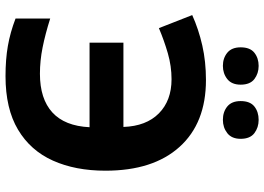

<svg xmlns="http://www.w3.org/2000/svg" viewBox="-152 -805 967 703"><g transform="rotate(90 331.5 -453.5)"><path d="M270 -598.1Q222.2 -598.1 175 -584.5Q127.9 -570.8 83 -551.8L35.2 -673.8Q87.4 -697.3 146.5 -710.7Q205.6 -724.1 272.9 -724.1Q430.7 -724.1 517.8 -627.4Q605 -530.8 605 -356Q605 -246.1 568.1 -163.8Q531.2 -81.5 454.6 -35.9Q377.9 9.8 258.8 9.8Q197.3 9.8 148.2 1.2Q99.1 -7.3 47.9 -26.9V-153.8Q105 -135.7 153.6 -126Q202.1 -116.2 250 -116.2Q341.8 -116.2 391.6 -161.6Q441.4 -207 445.8 -297.9H136.2V-421.9H444.8Q441.9 -505.4 395 -551.8Q348.1 -598.1 270 -598.1ZM153.3 -851.1Q153.3 -885.7 173.1 -901.4Q192.9 -917 221.2 -917Q249 -917 269.5 -901.4Q290 -885.7 290 -851.1Q290 -818.4 269.5 -802.2Q249 -786.1 221.2 -786.1Q192.9 -786.1 173.1 -802.2Q153.3 -818.4 153.3 -851.1ZM350.1 -851.1Q350.1 -885.7 369.9 -901.4Q389.6 -917 418.9 -917Q446.8 -917 467.5 -901.4Q488.3 -885.7 488.3 -851.1Q488.3 -818.4 467.5 -802.2Q446.8 -786.1 418.9 -786.1Q389.6 -786.1 369.9 -802.2Q350.1 -818.4 350.1 -851.1Z"/></g></svg>

Font: Open Sans
Style: Bold
Weight: 700
Designer: Monotype Design Team
Foundry: Monotype Imaging Inc.
Version: Version 3.000; ttfautohint (v1.8.4)